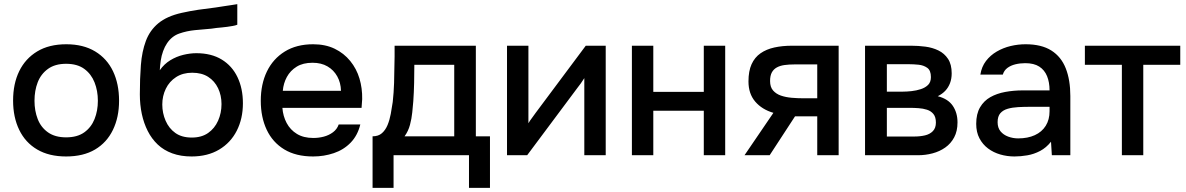

<svg xmlns="http://www.w3.org/2000/svg" viewBox="-20 -747 5709 924"><path d="M298 6Q216 6 159 -27.5Q102 -61 72.5 -122Q43 -183 43 -263Q43 -344 72.5 -404.5Q102 -465 159 -499.5Q216 -534 299 -534Q381 -534 438 -499.5Q495 -465 524 -404Q553 -343 553 -262Q553 -183 523.5 -122Q494 -61 437.5 -27.5Q381 6 298 6ZM298 -86Q352 -86 385.5 -110Q419 -134 435 -174Q451 -214 451 -262Q451 -310 435 -350.5Q419 -391 385.5 -415.5Q352 -440 298 -440Q245 -440 211 -415.5Q177 -391 161.5 -351Q146 -311 146 -262Q146 -214 161.5 -174Q177 -134 211 -110Q245 -86 298 -86Z M902 6Q850 6 809 -9Q768 -24 739 -51.5Q710 -79 691 -116.5Q672 -154 662.5 -198.5Q653 -243 653 -293Q653 -369 658 -434Q663 -499 682 -550Q701 -601 742 -635Q783 -669 854 -685Q894 -694 934.5 -700Q975 -706 1018 -711Q1042 -715 1060 -717.5Q1078 -720 1093.5 -722.5Q1109 -725 1122 -727V-628Q1112 -624 1099.5 -622Q1087 -620 1074 -618Q1061 -616 1048 -615Q1035 -614 1022 -612.5Q1009 -611 997 -609Q959 -606 918.5 -602Q878 -598 842.5 -585.5Q807 -573 784 -539Q773 -523 765 -501Q757 -479 753.5 -455Q750 -431 749 -409Q770 -439 799.5 -457Q829 -475 862 -483Q895 -491 925 -491Q997 -491 1047 -460.5Q1097 -430 1123 -375.5Q1149 -321 1149 -250Q1149 -176 1119.5 -118Q1090 -60 1034.5 -27Q979 6 902 6ZM903 -85Q950 -85 981.5 -107Q1013 -129 1029.5 -166Q1046 -203 1046 -246Q1046 -288 1029.5 -322.5Q1013 -357 982 -377Q951 -397 905 -397Q860 -397 827.5 -376Q795 -355 778 -320Q761 -285 761 -244Q761 -203 777 -166Q793 -129 824 -107Q855 -85 903 -85Z M1487 6Q1404 6 1348 -28Q1292 -62 1263.5 -122.5Q1235 -183 1235 -262Q1235 -342 1264.5 -403Q1294 -464 1350.5 -499Q1407 -534 1487 -534Q1546 -534 1590.5 -512.5Q1635 -491 1665.5 -453.5Q1696 -416 1710 -369Q1724 -322 1723 -270Q1722 -259 1721.5 -249Q1721 -239 1720 -228H1339Q1342 -188 1359.5 -155Q1377 -122 1409 -102.5Q1441 -83 1488 -83Q1514 -83 1538.5 -89.5Q1563 -96 1582.5 -110.5Q1602 -125 1610 -148H1714Q1701 -95 1667.5 -60.5Q1634 -26 1586.5 -10Q1539 6 1487 6ZM1341 -310H1621Q1620 -349 1603 -379.5Q1586 -410 1556 -427.5Q1526 -445 1484 -445Q1438 -445 1407.5 -426Q1377 -407 1360.5 -376.5Q1344 -346 1341 -310Z M1773 157V-91Q1801 -91 1818 -106Q1835 -121 1845 -145Q1855 -169 1860.5 -198.5Q1866 -228 1870 -256Q1875 -301 1876.5 -347.5Q1878 -394 1878 -425Q1879 -450 1879 -475.5Q1879 -501 1879 -527H2270V-91H2338V157H2237V0H1874V157ZM1927 -91H2166V-435H1974Q1974 -396 1973 -349Q1972 -302 1969 -260Q1967 -236 1964 -206Q1961 -176 1953 -146Q1945 -116 1927 -91Z M2420 0V-527H2523V-154Q2530 -166 2541 -180.5Q2552 -195 2558 -204L2799 -527H2895V0H2792V-371Q2784 -358 2775 -345.5Q2766 -333 2758 -323L2517 0Z M3021 0V-527H3124V-305H3367V-527H3470V0H3367V-214H3124V0Z M3563 0 3702 -204Q3647 -220 3614.5 -258Q3582 -296 3582 -355Q3582 -405 3597 -438Q3612 -471 3640 -490.5Q3668 -510 3706.5 -518.5Q3745 -527 3792 -527H4016V0H3913V-187H3806L3684 0ZM3846 -274H3913V-437H3804Q3777 -437 3755.5 -434Q3734 -431 3718.5 -422.5Q3703 -414 3694.5 -398.5Q3686 -383 3686 -357Q3686 -328 3700.5 -311.5Q3715 -295 3738 -287Q3761 -279 3789.5 -276.5Q3818 -274 3846 -274Z M4143 0V-527H4365Q4399 -527 4433.5 -522.5Q4468 -518 4496.5 -504Q4525 -490 4542.5 -463.5Q4560 -437 4560 -394Q4560 -368 4552 -347Q4544 -326 4529.5 -310.5Q4515 -295 4493 -284Q4543 -271 4565.5 -237.5Q4588 -204 4588 -158Q4588 -116 4572 -86Q4556 -56 4529 -37Q4502 -18 4468 -9Q4434 0 4398 0ZM4248 -90H4380Q4408 -90 4431.5 -95.5Q4455 -101 4469.5 -116Q4484 -131 4484 -157Q4484 -184 4472 -198.5Q4460 -213 4441 -219Q4422 -225 4400 -226.5Q4378 -228 4357 -228H4248ZM4248 -306H4326Q4344 -306 4367 -308.5Q4390 -311 4411.5 -318Q4433 -325 4446.5 -338.5Q4460 -352 4460 -376Q4460 -408 4442.5 -420.5Q4425 -433 4401 -435.5Q4377 -438 4354 -438H4248Z M4862 6Q4827 6 4794 -3.5Q4761 -13 4735 -32.5Q4709 -52 4693.5 -81.5Q4678 -111 4678 -151Q4678 -199 4696.5 -230.5Q4715 -262 4746 -279.5Q4777 -297 4817.5 -304.5Q4858 -312 4902 -312H5031Q5031 -351 5019 -380.5Q5007 -410 4981.5 -426.5Q4956 -443 4914 -443Q4889 -443 4866.5 -437.5Q4844 -432 4828 -420Q4812 -408 4806 -388H4698Q4704 -426 4725 -453.5Q4746 -481 4777 -499Q4808 -517 4843.5 -525.5Q4879 -534 4916 -534Q4992 -534 5039.5 -504Q5087 -474 5109 -418Q5131 -362 5131 -285V0H5042L5038 -65Q5015 -36 4985.5 -20.5Q4956 -5 4924 0.5Q4892 6 4862 6ZM4880 -81Q4926 -81 4960 -96.5Q4994 -112 5012.5 -141.5Q5031 -171 5031 -212V-233H4937Q4908 -233 4880 -231.5Q4852 -230 4829.5 -223.5Q4807 -217 4794 -202Q4781 -187 4781 -159Q4781 -132 4795 -115Q4809 -98 4832 -89.5Q4855 -81 4880 -81Z M5379 0V-435H5201V-527H5660V-435H5482V0Z"/></svg>

Font: Onest Medium
Style: Regular
Weight: 500
Designer: Dmitri Voloshin, Andrey Kudryavtsev
Foundry: Dmitri Voloshin, Andrey Kudryavtsev
Version: Version 1.000;gftools[0.9.33]